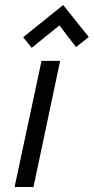

<svg xmlns="http://www.w3.org/2000/svg" viewBox="-20 -743 373 763"><path d="M333 -596 231 -723 72 -595 106 -553 216 -642 282 -556ZM38 0H113L219 -501H145Z"/></svg>

Font: Advent Pro Medium
Style: Italic
Weight: 500
Italic angle: -12°
Version: Version 3.000